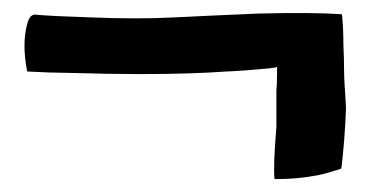

<svg xmlns="http://www.w3.org/2000/svg" viewBox="-20 -366 575 298"><path d="M514 -258Q514 -247 515 -232Q517 -202 517 -197Q515 -147 510 -106Q510 -105 509 -104Q478 -94 467 -93Q440 -88 408 -88Q406 -88 406 -89Q404 -109 409 -169V-225Q410 -235 410 -252V-262H409Q408 -261 407 -261Q402 -261 399 -260Q358 -256 331 -255Q276 -251 194 -251Q155 -251 81 -253Q70 -253 56 -253.5Q42 -254 34.5 -254.5Q27 -255 23 -255Q22 -255 22 -256Q14 -298 22 -328Q25 -340 30 -342Q32 -344 38 -343Q60 -341 121 -339Q193 -336 251 -339L313 -342L382 -345Q464 -347 510 -344Q511 -343 511 -342Q513 -320 513 -296Q514 -276 514 -258Z"/></svg>

Font: Tovari Sans
Style: Bold
Weight: 700
Designer: Verneri Kontto, Denis Ignatov
Foundry: Verneri Kontto
Version: Version 1.10 May 7, 2019